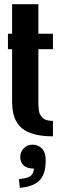

<svg xmlns="http://www.w3.org/2000/svg" viewBox="-20 -654 292 921"><path d="M233.9 -492.2V-418H164.1V-165Q164.1 -150.9 164.6 -143.6Q165 -136.2 166.7 -123.5Q168.5 -110.8 172.9 -103.8Q177.2 -96.7 184.6 -88.9Q191.9 -81.1 204.3 -77.6Q216.8 -74.2 233.9 -74.2V0Q132.3 0 85.2 -38.8Q38.1 -77.6 38.1 -165V-418H18.1V-492.2H38.1V-633.8H164.1V-492.2ZM136.2 40Q163.6 40 181.4 58.8Q199.2 77.6 199.2 115.2Q199.2 180.7 170.2 210.9Q141.1 241.2 75.2 247.1L70.8 205.1Q110.4 201.2 125 191.4Q139.6 181.6 143.1 154.8Q110.4 154.8 93.8 139.9Q77.1 125 77.1 99.1Q77.1 74.7 94 57.4Q110.8 40 136.2 40Z"/></svg>

Font: Margherita Black
Style: Regular
Weight: 900
Designer: James Puckett
Foundry: Dunwich Type Founders
Version: Version 1.008;hotconv 1.0.109;makeotfexe 2.5.65596